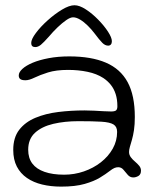

<svg xmlns="http://www.w3.org/2000/svg" viewBox="-20 -673 597 732"><path d="M213 38.5Q174 38.5 140.8 30.5Q107.5 22.5 82.8 5.5Q58 -11.5 44.2 -38Q30.5 -64.5 30.5 -101.5Q30.5 -148.5 53.2 -178Q76 -207.5 114.8 -223.8Q153.5 -240 202 -246Q250.5 -252 302 -252Q320 -252 339 -251Q358 -250 375 -249Q392 -248 403.5 -248Q417.5 -248 422.5 -252.2Q427.5 -256.5 427.5 -268Q427.5 -294 421 -314.2Q414.5 -334.5 402.5 -349.5Q390.5 -364.5 374 -375.5Q348.5 -392 313.8 -399.2Q279 -406.5 239.5 -406.5Q194 -406.5 163 -396.8Q132 -387 111.5 -377Q91 -367 77 -367Q64 -367 57.8 -371.2Q51.5 -375.5 51.5 -385.5Q51.5 -397.5 65.2 -410.2Q79 -423 104.5 -433.8Q130 -444.5 165.5 -451.2Q201 -458 244 -458Q328 -458 383.5 -434.2Q439 -410.5 466.5 -360Q494 -309.5 494 -227Q494 -198.5 490.8 -177Q487.5 -155.5 483 -140Q478.5 -124.5 475.2 -113.2Q472 -102 472 -93.5Q472 -82.5 478.8 -73.5Q485.5 -64.5 494.8 -56.8Q504 -49 510.8 -40.8Q517.5 -32.5 517.5 -22.5Q517.5 -8 507.8 -2.2Q498 3.5 488 3.5Q475.5 3.5 467 -6.5Q458.5 -16.5 450.5 -26Q442.5 -35.5 430.5 -35.5Q423.5 -35.5 416.2 -32.5Q409 -29.5 397.5 -20.5Q383.5 -9.5 361 4.2Q338.5 18 302.8 28.2Q267 38.5 213 38.5ZM224.5 -7Q263.5 -7 299.8 -19.5Q336 -32 364.5 -54.2Q393 -76.5 409.8 -106.2Q426.5 -136 426.5 -170Q426.5 -190 412.8 -198.5Q399 -207 366.8 -209Q334.5 -211 279 -211Q226.5 -211 183 -200.8Q139.5 -190.5 113.5 -166.8Q87.5 -143 87.5 -102Q87.5 -70.5 103.2 -49.5Q119 -28.5 149.8 -17.8Q180.5 -7 224.5 -7ZM114.5 -493.5Q99 -493.5 99 -509Q99 -523.5 116.8 -547.2Q134.5 -571 161.5 -595.2Q188.5 -619.5 216.2 -636.2Q244 -653 264 -653Q283 -653 307.2 -637.2Q331.5 -621.5 354.2 -598.2Q377 -575 391.8 -552.2Q406.5 -529.5 406.5 -516Q406.5 -508 402.8 -503.5Q399 -499 392.5 -499Q380.5 -499 369.8 -510Q359 -521 341 -545Q329 -561 314.5 -575.2Q300 -589.5 285.5 -598.2Q271 -607 258.5 -607Q248 -607 232.5 -596.2Q217 -585.5 199.5 -568.8Q182 -552 166.5 -533.5Q146.5 -511 135.8 -502.2Q125 -493.5 114.5 -493.5Z"/></svg>

Font: Gluten ExtraLight
Style: Regular
Weight: 250
Designer: Tyler Finck
Foundry: Etcetera Type Company
Version: Version 1.300